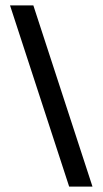

<svg xmlns="http://www.w3.org/2000/svg" viewBox="-20 -688 378 708"><path d="M235 0 17 -668H103L321 0Z"/></svg>

Font: Gantari Medium
Style: Regular
Weight: 500
Designer: Anugrah Pasau
Foundry: Lafontype
Version: Version 1.000; ttfautohint (v1.8.4.7-5d5b)